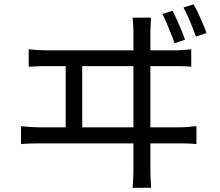

<svg xmlns="http://www.w3.org/2000/svg" viewBox="-20 -848 1040 906"><path d="M794.3 -797.1Q803.7 -779.6 814.6 -755Q825.4 -730.5 835.8 -705.8Q846.3 -681 853.1 -660.8L803.6 -643.9Q796.6 -665.3 786.6 -689.9Q776.7 -714.4 766.6 -738.9Q756.4 -763.3 746.4 -781.9ZM894.2 -827.7Q904.2 -809.5 915.3 -785.6Q926.3 -761.7 936.9 -737.2Q947.6 -712.8 954.4 -692L904.7 -675.5Q892.8 -708.7 877.1 -746.6Q861.3 -784.5 845.7 -812.4ZM692.6 -764.5Q691.2 -740.2 690.4 -721.7Q689.6 -703.2 689.6 -694Q689.6 -687.9 689.6 -652Q689.6 -616.2 689.6 -560.9Q689.6 -505.6 689.6 -440.9Q689.6 -376.1 689.6 -311.3Q689.6 -246.5 689.6 -191.2Q689.6 -135.8 689.6 -99.7Q689.6 -63.5 689.6 -56.7Q689.6 -49.4 690.1 -24.1Q690.6 1.3 693 38.3H605.7Q608.7 1 609.2 -23.3Q609.7 -47.7 609.7 -54.7Q609.7 -61.5 609.7 -98Q609.7 -134.4 609.7 -190.4Q609.7 -246.3 609.7 -311.7Q609.7 -377.1 609.7 -442.3Q609.7 -507.5 609.7 -562.8Q609.7 -618.1 609.7 -653.6Q609.7 -689 609.7 -694Q609.7 -705 608.9 -722.3Q608.1 -739.5 605.7 -764.5ZM290 -223.8V-568.9H368V-223.8ZM79.2 -252.7Q101.8 -250 124.1 -248.6Q146.4 -247.2 167.3 -247.2H824.4Q847.3 -247.2 867.7 -249.1Q888 -251 907 -252.7V-168Q886.8 -170.4 863 -170.9Q839.2 -171.4 824.4 -171.4H167.3Q146.8 -171.4 124.8 -170.9Q102.8 -170.4 79.2 -168ZM115.4 -615.3Q137.4 -613.1 160 -611.7Q182.6 -610.4 204 -610.4H799.4Q822.9 -610.4 843 -611.9Q863.1 -613.5 882.5 -615.3V-533.1Q862.4 -535.5 838.4 -535.7Q814.3 -535.9 799.4 -535.9H204Q183 -535.9 160.7 -535.4Q138.4 -534.9 115.4 -533.1Z"/></svg>

Font: Shanggu Sans SC VF
Style: Regular
Weight: 250
Designer: GuiWonder
Version: Version 1.021